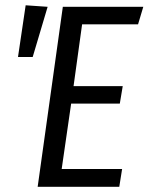

<svg xmlns="http://www.w3.org/2000/svg" viewBox="-20 -714 568 734"><path d="M78.1 -693.8 162.1 -688 105 -496.1H48.8ZM527.8 -688 507.8 -621.1H293.9L261.2 -384.8H449.2L438 -317.9H252L215.8 -67.9H446.8L436 0H124L220.2 -688Z"/></svg>

Font: Fira Sans Compressed Book
Style: Italic
Weight: 350
Width: 3
Italic angle: -8°
Designer: Carrois Corporate & Edenspiekermann AG
Foundry: Carrois Corporate GbR & Edenspiekermann AG
Version: Version 4.203;PS 004.203;hotconv 1.0.88;makeotf.lib2.5.64775